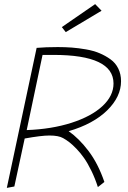

<svg xmlns="http://www.w3.org/2000/svg" viewBox="-20 -916 624 934"><path d="M280.8 -784.2 299.8 -759.8 474.1 -863.8 442.9 -896ZM100.1 -242.2Q180.7 -256.8 220.2 -256.8Q265.1 -256.8 287.1 -244.1Q302.7 -235.4 317.6 -223.9Q332.5 -212.4 352.1 -192.1Q371.6 -171.9 388.9 -147.2Q406.2 -122.6 424.3 -85.7Q442.4 -48.8 456.1 -5.9L487.8 -30.8Q457 -120.6 410.6 -181.6Q364.3 -242.7 314 -277.8Q434.1 -313 501.5 -379.2Q568.8 -445.3 568.8 -521Q568.8 -555.2 555.4 -582.5Q542 -609.9 517.6 -627.4Q493.2 -645 464.1 -657.2Q435.1 -669.4 398.4 -675.8Q361.8 -682.1 329.3 -684.6Q296.9 -687 261.2 -687Q202.1 -687 158.2 -683.1L13.2 -2L49.8 -8.8ZM187 -648.9H240.2Q532.2 -648.9 532.2 -509.8Q532.2 -449.7 478.3 -399.7Q424.3 -349.6 327.6 -318.6Q231 -287.6 109.9 -283.2Z"/></svg>

Font: Comic Neue Angular Light Italic
Style: Regular
Weight: 300
Italic angle: -12°
Designer: Craig Rozynski
Foundry: Craig Rozynski
Version: Version 2.003